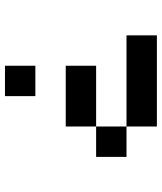

<svg xmlns="http://www.w3.org/2000/svg" viewBox="42 -708 665 790"><g transform="rotate(-90 375.0 -312.5)"><path d="M375 -500V-625H500V-500ZM250 -250V-375H500V-250ZM250 0V-125H125V-250H250V-125H625V0Z"/></g></svg>

Font: Silkscreen
Style: Regular
Weight: 400
Designer: Jason Kottke
Foundry: Jason Kottke
Version: Version 1.001; ttfautohint (v1.8.4.7-5d5b)